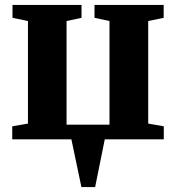

<svg xmlns="http://www.w3.org/2000/svg" viewBox="-20 -563 712 776"><path d="M309 193 268.5 0H29.5V-52.5L93 -63.5V-478L30.5 -491V-543H309.5V-491L249 -478V-59H422.5V-478L362 -491V-543H641.5V-491L579 -478V-63.5L642 -52.5V0H403.5L364.5 193Z"/></svg>

Font: Merriweather 48pt ExtraBold
Style: Regular
Weight: 800
Version: Version 2.100